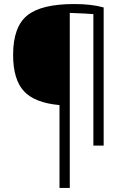

<svg xmlns="http://www.w3.org/2000/svg" viewBox="-20 -722 635 952"><path d="M275 210V-201Q152 -212 98.5 -270Q45 -328 45 -450Q45 -588 114.5 -645Q184 -702 348 -702Q435 -702 494 -685V0H443V-652Q409 -655 326 -658V210Z"/></svg>

Font: Exo 2.0 Light
Style: Regular
Weight: 300
Designer: Natanael Gama
Version: Version 1.001;PS 001.001;hotconv 1.0.70;makeotf.lib2.5.58329